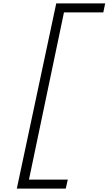

<svg xmlns="http://www.w3.org/2000/svg" viewBox="-20 -965 640 1130"><path d="M79 145 311 -945H599L588 -892H326L363 -923L144 123L119 92H379L367 145Z"/></svg>

Font: Victor Mono Thin ExtraLight
Style: Italic
Weight: 250
Italic angle: -12°
Monospace: yes
Version: Version 1.561;gftools[0.9.30]